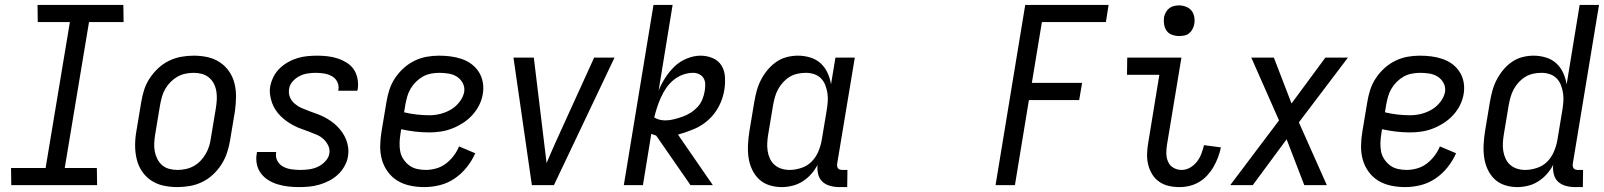

<svg xmlns="http://www.w3.org/2000/svg" viewBox="-20 -755 6541 783"><path d="M376 0H26L25 -70H166L265 -665H134L133 -735H483L484 -665H343L244 -70H375Z M703 8Q674 8 646.5 2Q619 -4 596.5 -19Q574 -34 559 -56.5Q544 -79 537.5 -106Q531 -133 531 -161.5Q531 -190 536 -219L556 -339Q560 -364 568 -389Q576 -414 591 -436.5Q606 -459 626 -477.5Q646 -496 670 -507.5Q694 -519 719.5 -523.5Q745 -528 770 -528Q799 -528 826.5 -522Q854 -516 876.5 -501Q899 -486 914.5 -463.5Q930 -441 936.5 -414Q943 -387 942.5 -358.5Q942 -330 938 -301L918 -181Q914 -156 905.5 -131Q897 -106 882.5 -83.5Q868 -61 848 -42.5Q828 -24 804 -12.5Q780 -1 754 3.5Q728 8 703 8ZM704 -62Q720 -62 737 -65.5Q754 -69 769.5 -77.5Q785 -86 797.5 -99Q810 -112 819 -127.5Q828 -143 833 -159.5Q838 -176 840 -192L860 -312Q863 -330 864 -347.5Q865 -365 862.5 -381.5Q860 -398 852.5 -413Q845 -428 832.5 -438.5Q820 -449 804 -453.5Q788 -458 770 -458Q754 -458 736.5 -454.5Q719 -451 704 -442.5Q689 -434 676 -421Q663 -408 654 -392.5Q645 -377 640.5 -360.5Q636 -344 633 -328L613 -208Q610 -190 609 -172.5Q608 -155 611 -138.5Q614 -122 621.5 -107Q629 -92 641 -81.5Q653 -71 669.5 -66.5Q686 -62 704 -62Z M1199 8Q1177 8 1155.5 5.5Q1134 3 1113.5 -3Q1093 -9 1075 -20Q1057 -31 1044.5 -47.5Q1032 -64 1027.5 -85Q1023 -106 1027 -128L1028 -135H1106V-132Q1103 -114 1111.5 -98.5Q1120 -83 1135.5 -75Q1151 -67 1169 -64.5Q1187 -62 1206 -62Q1223 -62 1241 -64.5Q1259 -67 1275.5 -74.5Q1292 -82 1306 -96.5Q1320 -111 1323 -128Q1326 -146 1318.5 -161.5Q1311 -177 1299 -188Q1287 -199 1271.5 -205.5Q1256 -212 1240.5 -218Q1225 -224 1209 -229.5Q1193 -235 1178 -243Q1163 -251 1149.5 -260.5Q1136 -270 1124.5 -281.5Q1113 -293 1104 -306.5Q1095 -320 1089.5 -335.5Q1084 -351 1081.5 -368Q1079 -385 1082 -403Q1086 -423 1095.5 -442Q1105 -461 1120.5 -476Q1136 -491 1154.5 -501.5Q1173 -512 1193 -518Q1213 -524 1233.5 -526Q1254 -528 1274 -528Q1295 -528 1316.5 -525.5Q1338 -523 1357.5 -516.5Q1377 -510 1394.5 -499Q1412 -488 1423 -471.5Q1434 -455 1438 -434Q1442 -413 1439 -392L1437 -385H1359L1360 -388Q1363 -406 1355.5 -421Q1348 -436 1334 -444Q1320 -452 1303 -455Q1286 -458 1268 -458Q1252 -458 1235 -455.5Q1218 -453 1202 -445Q1186 -437 1173.5 -423Q1161 -409 1159 -392Q1156 -374 1162.5 -358.5Q1169 -343 1182 -332Q1195 -321 1210 -314.5Q1225 -308 1241 -302Q1257 -296 1272.5 -290.5Q1288 -285 1302.5 -277.5Q1317 -270 1330.5 -260.5Q1344 -251 1355.5 -239.5Q1367 -228 1376.5 -214Q1386 -200 1392 -184.5Q1398 -169 1400 -152Q1402 -135 1399 -117Q1396 -97 1385 -77.5Q1374 -58 1358 -43Q1342 -28 1322.5 -18Q1303 -8 1282.5 -2Q1262 4 1241 6Q1220 8 1199 8Z M1710 8Q1681 8 1652.5 2Q1624 -4 1601 -18Q1578 -32 1561.5 -54.5Q1545 -77 1537.5 -104Q1530 -131 1530.5 -160.5Q1531 -190 1536 -219L1556 -339Q1560 -364 1568 -389Q1576 -414 1591 -436.5Q1606 -459 1626.5 -477.5Q1647 -496 1671 -507.5Q1695 -519 1720 -523.5Q1745 -528 1770 -528Q1794 -528 1817.5 -525Q1841 -522 1863 -514.5Q1885 -507 1903 -493.5Q1921 -480 1933 -461Q1945 -442 1949 -419Q1953 -396 1949 -372Q1945 -348 1934 -326Q1923 -304 1906 -285.5Q1889 -267 1868 -253.5Q1847 -240 1824 -231Q1801 -222 1777.5 -218.5Q1754 -215 1731 -215Q1701 -215 1672 -218.5Q1643 -222 1616 -228L1613 -208Q1610 -190 1609.5 -171.5Q1609 -153 1612.5 -136Q1616 -119 1626 -104.5Q1636 -90 1649.5 -80Q1663 -70 1680.5 -66Q1698 -62 1717 -62Q1737 -62 1758.5 -68Q1780 -74 1798 -87.5Q1816 -101 1830 -119.5Q1844 -138 1852 -158L1918 -130Q1905 -100 1883.5 -73Q1862 -46 1834 -27Q1806 -8 1774 0Q1742 8 1710 8ZM1731 -285Q1753 -285 1775.5 -290.5Q1798 -296 1818.5 -308Q1839 -320 1854 -339.5Q1869 -359 1873 -380Q1876 -400 1867 -416.5Q1858 -433 1843 -442.5Q1828 -452 1809 -455Q1790 -458 1771 -458Q1754 -458 1736.5 -454.5Q1719 -451 1704 -442.5Q1689 -434 1676 -421Q1663 -408 1654 -392.5Q1645 -377 1640.5 -360.5Q1636 -344 1633 -328L1628 -297Q1653 -291 1679 -288Q1705 -285 1731 -285Z M2149 0 2074 -520H2157L2199 -173Q2202 -153 2204 -132Q2206 -111 2209 -90Q2218 -111 2227 -132Q2236 -153 2245 -173L2403 -520H2486L2239 0Z M2796 0 2656 -202Q2651 -204 2646 -205.5Q2641 -207 2636 -209L2602 0H2524L2645 -735H2723L2666 -386Q2677 -413 2693.5 -438.5Q2710 -464 2731.5 -484.5Q2753 -505 2781.5 -516.5Q2810 -528 2837 -528Q2863 -528 2886.5 -518Q2910 -508 2922.5 -487.5Q2935 -467 2936.5 -441Q2938 -415 2934 -389Q2929 -356 2913 -324Q2897 -292 2870.5 -267.5Q2844 -243 2811 -229Q2778 -215 2745 -206L2887 0ZM2693 -264Q2710 -264 2728 -268.5Q2746 -273 2763 -279Q2780 -285 2796 -295Q2812 -305 2824.5 -318.5Q2837 -332 2844 -349Q2851 -366 2854 -384Q2856 -397 2856 -410.5Q2856 -424 2850 -435Q2844 -446 2832 -452Q2820 -458 2807 -458Q2786 -458 2765 -450.5Q2744 -443 2726.5 -428.5Q2709 -414 2696.5 -395.5Q2684 -377 2675 -357Q2666 -337 2659.5 -316.5Q2653 -296 2648 -276Q2658 -270 2669 -267Q2680 -264 2693 -264Z M3168 8Q3141 8 3116.5 0Q3092 -8 3074.5 -25Q3057 -42 3046.5 -65Q3036 -88 3032.5 -113.5Q3029 -139 3030.5 -166Q3032 -193 3036 -219L3056 -339Q3060 -362 3066 -384.5Q3072 -407 3083 -428.5Q3094 -450 3109.5 -469Q3125 -488 3145 -502Q3165 -516 3188 -522Q3211 -528 3234 -528Q3260 -528 3284.5 -520.5Q3309 -513 3326.5 -497Q3344 -481 3354.5 -458.5Q3365 -436 3369 -411L3387 -520H3466L3394 -87Q3393 -82 3394 -77Q3395 -72 3397.5 -68.5Q3400 -65 3405 -63.5Q3410 -62 3415 -62H3436L3435 8H3403Q3384 8 3365.5 3Q3347 -2 3334 -14Q3321 -26 3316.5 -45Q3312 -64 3314 -83Q3304 -63 3288.5 -45.5Q3273 -28 3253.5 -15.5Q3234 -3 3211.5 2.5Q3189 8 3168 8ZM3200 -62Q3223 -62 3247.5 -70Q3272 -78 3289.5 -95.5Q3307 -113 3317 -136.5Q3327 -160 3331 -183L3351 -303Q3354 -321 3355.5 -339Q3357 -357 3354.5 -374Q3352 -391 3346 -407Q3340 -423 3328.5 -435Q3317 -447 3300.5 -452.5Q3284 -458 3266 -458Q3250 -458 3233 -454.5Q3216 -451 3201 -442Q3186 -433 3174 -420Q3162 -407 3153.5 -391.5Q3145 -376 3140.5 -360Q3136 -344 3133 -328L3113 -208Q3110 -191 3109 -173.5Q3108 -156 3110.5 -139.5Q3113 -123 3120 -108Q3127 -93 3139 -82.5Q3151 -72 3167 -67Q3183 -62 3200 -62Z M4040 0 4161 -735H4501L4490 -665H4229L4188 -417H4393L4381 -347H4176L4119 0Z M4790 8Q4767 8 4745.5 3Q4724 -2 4706.5 -14.5Q4689 -27 4678 -45.5Q4667 -64 4662 -85.5Q4657 -107 4658 -130Q4659 -153 4663 -175L4708 -450H4576L4577 -520H4798L4739 -164Q4736 -146 4736.5 -128Q4737 -110 4744 -94.5Q4751 -79 4766 -70.5Q4781 -62 4799 -62Q4817 -62 4833.5 -71.5Q4850 -81 4861.5 -96Q4873 -111 4879.5 -128.5Q4886 -146 4890 -163L4959 -154Q4955 -134 4947.5 -114Q4940 -94 4929.5 -75.5Q4919 -57 4904 -40.5Q4889 -24 4870.5 -13Q4852 -2 4831.5 3Q4811 8 4790 8ZM4788 -608Q4774 -608 4760 -613Q4746 -618 4738 -629Q4730 -640 4727.5 -655Q4725 -670 4727 -685Q4729 -695 4734.5 -705Q4740 -715 4748.5 -721.5Q4757 -728 4767.5 -730.5Q4778 -733 4789 -733Q4803 -733 4817 -727.5Q4831 -722 4839.5 -711Q4848 -700 4850.5 -685Q4853 -670 4850 -655Q4848 -645 4842.5 -635Q4837 -625 4828.5 -618.5Q4820 -612 4809.5 -610Q4799 -608 4788 -608Z M4997 0 5196 -264 5083 -520H5175L5247 -333L5385 -520H5477L5277 -256L5391 0H5299L5227 -187L5089 0Z M5710 8Q5681 8 5652.5 2Q5624 -4 5601 -18Q5578 -32 5561.5 -54.5Q5545 -77 5537.5 -104Q5530 -131 5530.5 -160.5Q5531 -190 5536 -219L5556 -339Q5560 -364 5568 -389Q5576 -414 5591 -436.5Q5606 -459 5626.5 -477.5Q5647 -496 5671 -507.5Q5695 -519 5720 -523.5Q5745 -528 5770 -528Q5794 -528 5817.5 -525Q5841 -522 5863 -514.5Q5885 -507 5903 -493.5Q5921 -480 5933 -461Q5945 -442 5949 -419Q5953 -396 5949 -372Q5945 -348 5934 -326Q5923 -304 5906 -285.5Q5889 -267 5868 -253.5Q5847 -240 5824 -231Q5801 -222 5777.5 -218.5Q5754 -215 5731 -215Q5701 -215 5672 -218.5Q5643 -222 5616 -228L5613 -208Q5610 -190 5609.5 -171.5Q5609 -153 5612.5 -136Q5616 -119 5626 -104.5Q5636 -90 5649.5 -80Q5663 -70 5680.5 -66Q5698 -62 5717 -62Q5737 -62 5758.5 -68Q5780 -74 5798 -87.5Q5816 -101 5830 -119.5Q5844 -138 5852 -158L5918 -130Q5905 -100 5883.5 -73Q5862 -46 5834 -27Q5806 -8 5774 0Q5742 8 5710 8ZM5731 -285Q5753 -285 5775.5 -290.5Q5798 -296 5818.5 -308Q5839 -320 5854 -339.5Q5869 -359 5873 -380Q5876 -400 5867 -416.5Q5858 -433 5843 -442.5Q5828 -452 5809 -455Q5790 -458 5771 -458Q5754 -458 5736.5 -454.5Q5719 -451 5704 -442.5Q5689 -434 5676 -421Q5663 -408 5654 -392.5Q5645 -377 5640.5 -360.5Q5636 -344 5633 -328L5628 -297Q5653 -291 5679 -288Q5705 -285 5731 -285Z M6168 8Q6141 8 6116.5 0Q6092 -8 6074.5 -25Q6057 -42 6046.5 -65Q6036 -88 6032.5 -113.5Q6029 -139 6030.5 -166Q6032 -193 6036 -219L6056 -339Q6060 -362 6066 -384.5Q6072 -407 6083 -428.5Q6094 -450 6109.5 -469Q6125 -488 6145 -502Q6165 -516 6188 -522Q6211 -528 6234 -528Q6260 -528 6284.5 -520.5Q6309 -513 6326.5 -497Q6344 -481 6354.5 -458.5Q6365 -436 6369 -411L6422 -735H6501L6394 -87Q6393 -82 6394 -77Q6395 -72 6397.5 -68.5Q6400 -65 6405 -63.5Q6410 -62 6415 -62H6436L6435 8H6403Q6384 8 6365.5 3Q6347 -2 6334 -14Q6321 -26 6316.5 -45Q6312 -64 6314 -83Q6304 -63 6288.5 -45.5Q6273 -28 6253.5 -15.5Q6234 -3 6211.5 2.5Q6189 8 6168 8ZM6200 -62Q6223 -62 6247.5 -70Q6272 -78 6289.5 -95.5Q6307 -113 6317 -136.5Q6327 -160 6331 -183L6351 -303Q6354 -321 6355.5 -339Q6357 -357 6354.5 -374Q6352 -391 6346 -407Q6340 -423 6328.5 -435Q6317 -447 6300.5 -452.5Q6284 -458 6266 -458Q6250 -458 6233 -454.5Q6216 -451 6201 -442Q6186 -433 6174 -420Q6162 -407 6153.5 -391.5Q6145 -376 6140.5 -360Q6136 -344 6133 -328L6113 -208Q6110 -191 6109 -173.5Q6108 -156 6110.5 -139.5Q6113 -123 6120 -108Q6127 -93 6139 -82.5Q6151 -72 6167 -67Q6183 -62 6200 -62Z"/></svg>

Font: Iosevka Fixed
Style: Italic
Weight: 400
Italic angle: -9°
Monospace: yes
Designer: Belleve Invis
Foundry: Belleve Invis
Version: Version 33.2.4